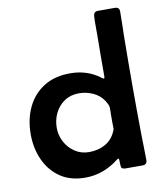

<svg xmlns="http://www.w3.org/2000/svg" viewBox="-81 -770 718 845"><g transform="rotate(-10 278.0 -347.5)"><path d="M232.4 9.3Q166 9.3 120.6 -22Q75.2 -53.2 51.8 -105.5Q28.3 -157.7 28.3 -219.7Q28.3 -287.1 53.5 -340.1Q78.6 -393.1 127 -423.8Q175.3 -454.6 245.6 -454.6Q323.2 -454.6 380.9 -409.7Q385.3 -406.2 387.7 -406.2Q390.6 -406.2 391.1 -409.7Q391.6 -413.1 391.6 -414.6Q391.6 -460.4 391.8 -505.9Q392.1 -551.3 392.6 -597.2Q393.1 -618.7 392.6 -640.9Q392.1 -663.1 393.6 -684.1Q395 -704.1 413.6 -704.1H489.7Q509.8 -704.1 509.8 -683.6Q509.8 -656.7 509 -630.1Q508.3 -603.5 507.8 -576.7Q506.3 -464.8 506.3 -352.1Q506.3 -239.7 507.8 -127.4Q508.3 -100.6 509 -74Q509.8 -47.4 509.8 -20.5Q509.8 0 489.7 0H412.6Q394.5 0 393.8 -13.7Q393.1 -27.3 392.6 -40Q392.6 -41.5 392.1 -44.7Q391.6 -47.9 389.2 -47.9Q386.7 -47.9 382.3 -44.4Q349.6 -18.6 312 -4.6Q274.4 9.3 232.4 9.3ZM268.1 -98.6Q311 -98.6 343.8 -118.2Q376.5 -137.7 391.6 -179.2Q391.1 -196.3 391.1 -212.9Q391.1 -229.5 391.1 -246.1Q391.1 -253.9 391.6 -263.2Q392.1 -272.5 391.1 -279.8Q390.6 -285.2 385.7 -293.9Q380.9 -302.7 378.4 -307.1Q360.4 -334.5 330.3 -347.9Q300.3 -361.3 268.1 -361.3Q231 -361.3 203.4 -342.8Q175.8 -324.2 160.9 -293.9Q146 -263.7 146 -228Q146 -194.3 161.9 -164.8Q177.7 -135.3 205.6 -116.9Q233.4 -98.6 268.1 -98.6Z"/></g></svg>

Font: Belanosima
Style: Regular
Weight: 400
Designer: The DocRepair Project, Santiago Orozco
Foundry: Google
Version: Version 2.000